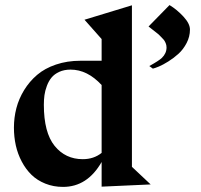

<svg xmlns="http://www.w3.org/2000/svg" viewBox="-20 -731 798 761"><path d="M382.8 -125V-394Q326.2 -455.1 259.8 -455.1Q234.4 -455.1 215.1 -446.3Q195.8 -437.5 184.3 -423.6Q172.9 -409.7 165.8 -390.6Q158.7 -371.6 156.2 -353.8Q153.8 -335.9 153.8 -315.9Q153.8 -205.6 196.5 -152.8Q239.3 -100.1 308.1 -100.1Q351.6 -100.1 382.8 -125ZM577.1 0 382.8 8.8V-88.9Q326.2 9.8 230 9.8Q191.9 9.8 159.7 -3.2Q127.4 -16.1 104.7 -38.3Q82 -60.5 66.2 -90.6Q50.3 -120.6 42.7 -154.5Q35.2 -188.5 35.2 -225.1Q35.2 -264.6 44.9 -302.2Q54.7 -339.8 75.7 -374Q96.7 -408.2 127 -434.1Q157.2 -460 201.7 -475.1Q246.1 -490.2 298.8 -490.2H382.8V-576.2L314.9 -652.8L502.9 -710V-69.8ZM585.9 -459 571.8 -469.2Q610.4 -490.7 621.6 -501.5Q640.1 -519.5 640.1 -543Q640.1 -552.2 636.5 -560.5Q632.8 -568.8 629.4 -573Q626 -577.1 617.9 -585.2Q609.9 -593.3 607.9 -595.2L568.8 -626L651.9 -710.9Q681.6 -692.9 707.3 -665Q732.9 -637.2 732.9 -613.8Q732.9 -585.9 719.7 -560.5Q706.5 -535.2 687.7 -518.1Q668.9 -501 647 -487.3Q625 -473.6 609.6 -467.3Q594.2 -460.9 585.9 -459Z"/></svg>

Font: Bluu Next
Style: Bold
Weight: 700
Designer: Jean-Baptiste Morizot, Igor Stepanchenko (Cyrillic)
Foundry: Igor Stepanchenko
Version: Version 1.005